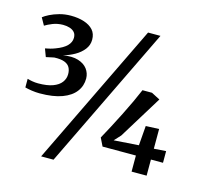

<svg xmlns="http://www.w3.org/2000/svg" viewBox="-121 -947 1183 1129"><g transform="rotate(15 471.0 -382.0)"><path d="M119.5 -304.5Q96.5 -304.5 71.2 -308.2Q46 -312 30 -316.5V-369Q43.5 -365 60.5 -362Q77.5 -359 96 -359Q150.5 -359 185 -371.8Q219.5 -384.5 236.2 -406.8Q253 -429 253 -457Q253 -481 243.2 -498Q233.5 -515 211 -523.5Q188.5 -532 149.5 -530.5Q144.5 -529.5 134.5 -527.5Q124.5 -525.5 114.8 -523.2Q105 -521 100 -520L82 -568Q97 -570.5 112.8 -574.8Q128.5 -579 142.5 -584.5Q187 -601 208.8 -623Q230.5 -645 230.5 -672Q230.5 -693 219.8 -705.2Q209 -717.5 190.8 -723.5Q172.5 -729.5 149.5 -729.5Q115 -729 87 -717.8Q59 -706.5 41.5 -695.5L16.5 -740Q30 -751 54.5 -763.2Q79 -775.5 111.5 -784.5Q144 -793.5 180.5 -793.5Q225.5 -793.5 261 -782Q296.5 -770.5 316.8 -747.8Q337 -725 337 -689Q337 -656 316.8 -629.8Q296.5 -603.5 264 -585Q231.5 -566.5 194.5 -556Q249.5 -565.5 286.8 -553.8Q324 -542 342.8 -516.8Q361.5 -491.5 362 -460Q362.5 -415 336 -379.8Q309.5 -344.5 255.8 -324.5Q202 -304.5 119.5 -304.5ZM643.5 -815H719L300 51H224.5ZM761.5 0V-98H558.5L534.5 -147Q553.5 -181 576.2 -224.2Q599 -267.5 622.2 -313.5Q645.5 -359.5 665.5 -402.5Q685.5 -445.5 699.5 -479H757.5L809.5 -452L648 -189.5L612 -150.5L763 -161L772.5 -280.5L853 -284V-164L926.5 -169V-98H853V0Z"/></g></svg>

Font: Merriweather 28pt SemiBold
Style: Regular
Weight: 600
Version: Version 2.100